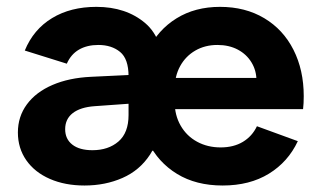

<svg xmlns="http://www.w3.org/2000/svg" viewBox="-20 -538 957 571"><path d="M33.2 -144Q33.2 -191.4 60.1 -227.8Q86.9 -264.2 136.2 -285.4Q185.5 -306.6 251 -309.6L424.8 -317.9V-233.9L261.2 -222.2Q219.2 -219.2 196.5 -201.7Q173.8 -184.1 173.8 -153.8Q173.8 -124.5 195.1 -107.9Q216.3 -91.3 254.9 -91.3Q302.2 -91.3 332.3 -117.2Q362.3 -143.1 362.3 -195.8H474.6V-89.8H404.3L457 -195.8Q457 -125.5 426.3 -78.4Q395.5 -31.2 344.2 -8.8Q293 13.7 231.4 13.7Q173.3 13.7 128.4 -5.9Q83.5 -25.4 58.3 -61.3Q33.2 -97.2 33.2 -144ZM272.5 -404.3Q238.8 -404.3 214.8 -390.4Q190.9 -376.5 178.7 -348.6L53.7 -387.7Q79.6 -450.7 134.8 -484.1Q189.9 -517.6 266.6 -517.6Q355 -517.6 411.9 -469.2Q468.8 -420.9 468.8 -307.6V-195.8L404.3 -427.7H474.6V-195.8H362.3V-311.5Q362.3 -362.8 337.2 -383.5Q312 -404.3 272.5 -404.3ZM391.1 -252Q391.1 -328.6 420.4 -388.9Q449.7 -449.2 504.9 -483.4Q560.1 -517.6 634.3 -517.6Q709.5 -517.6 765.9 -483.9Q822.3 -450.2 852.8 -389.9Q883.3 -329.6 883.3 -252Q883.3 -230 881.3 -213.4H443.4V-306.2H750L742.7 -298.3Q742.7 -328.1 728 -352.3Q713.4 -376.5 687.3 -390.4Q661.1 -404.3 626.5 -404.3Q589.8 -404.3 561 -387.7Q532.2 -371.1 515.9 -341.6Q499.5 -312 499.5 -273.4V-234.4Q499.5 -195.3 517.3 -164.3Q535.2 -133.3 566.2 -116.5Q597.2 -99.6 636.2 -99.6Q674.8 -99.6 702.4 -116.2Q730 -132.8 744.1 -162.6L865.7 -118.2Q836.9 -56.6 779.8 -21.5Q722.7 13.7 642.1 13.7Q563 13.7 506.6 -20.8Q450.2 -55.2 420.7 -115.5Q391.1 -175.8 391.1 -252Z"/></svg>

Font: Wanted Sans Variable
Style: Regular
Weight: 400
Designer: Original Design by Kil Hyung-jin and Kang Hanbin, Wanted Lab, Inc; Hangeul from Source Han Sans by Jang Soo-young and Ka
Foundry: Wanted Lab, Inc.
Version: Version 1.003;Glyphs 3.2 (3227)